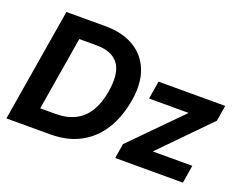

<svg xmlns="http://www.w3.org/2000/svg" viewBox="-113 -944 1465 1159"><g transform="rotate(20 620.0 -364.0)"><path d="M295.4 0H82L103 -127H283.7Q356.4 -127 408.7 -153.8Q460.9 -180.7 493.2 -233.6Q525.4 -286.6 538.1 -364.3Q551.3 -441.9 538.1 -494.4Q524.9 -546.9 483.6 -573.7Q442.4 -600.6 370.6 -600.6H178.2L199.2 -727.5H385.3Q494.6 -727.5 569.1 -683.3Q643.6 -639.2 675.5 -557.6Q707.5 -476.1 689 -364.3Q670.4 -251.5 619.9 -169.9Q569.3 -88.4 488 -44.2Q406.7 0 295.4 0ZM284.2 -727.5 163.6 0H13.7L134.3 -727.5ZM712.4 0 728 -94.7 1034.2 -405.3 1034.7 -407.2H781.7L800.8 -522.5H1229L1212.4 -421.4L914.1 -116.7V-114.7H1166L1147.5 0Z"/></g></svg>

Font: Inter 28pt
Style: Bold Italic
Weight: 700
Italic angle: -9.3988°
Designer: Rasmus Andersson
Foundry: rsms
Version: Version 4.001;git-66647c0bb